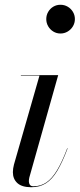

<svg xmlns="http://www.w3.org/2000/svg" viewBox="-20 -775 334 805"><path d="M111 10Q72 10 53 -7.2Q34 -24.5 34 -53Q34 -60.5 35.2 -68.8Q36.5 -77 38.5 -85L145.5 -458H67.5V-460H224L103 -31Q102 -27 101.5 -22.8Q101 -18.5 101 -15Q101 -6.5 105.2 -0.2Q109.5 6 120.5 6Q150.5 6 174.2 -10Q198 -26 219.2 -61.2Q240.5 -96.5 262 -153.5L263.5 -153Q242 -95.5 220.5 -59.5Q199 -23.5 173 -6.8Q147 10 111 10ZM233.5 -634.5Q217 -634.5 203.5 -642.8Q190 -651 182 -664.8Q174 -678.5 174 -695Q174 -711.5 182 -725.2Q190 -739 203.5 -747Q217 -755 233.5 -755Q250 -755 263.8 -747Q277.5 -739 285.8 -725.2Q294 -711.5 294 -695Q294 -678.5 285.8 -664.8Q277.5 -651 263.8 -642.8Q250 -634.5 233.5 -634.5Z"/></svg>

Font: Bodoni Moda 96pt
Style: Italic
Weight: 400
Italic angle: -13°
Version: Version 2.004